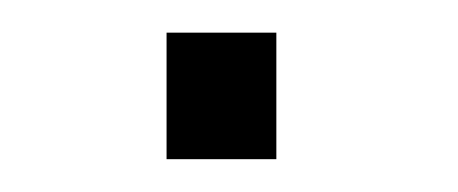

<svg xmlns="http://www.w3.org/2000/svg" viewBox="-20 -97 279 117"><path d="M148.4 0H81.5V-77.1H148.4Z"/></svg>

Font: Franko
Style: Light
Weight: 300
Designer: Google
Version: Version 1.200310; 2013